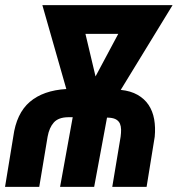

<svg xmlns="http://www.w3.org/2000/svg" viewBox="-49 -731 695 751"><path d="M423.3 -379.4Q461.9 -375.5 489 -360.1Q516.1 -344.7 532.2 -320.6Q548.3 -296.4 554 -264.6Q559.6 -232.9 556.2 -196.3L524.4 0H390.1L422.9 -196.8Q424.8 -211.4 424.6 -224.4Q424.3 -237.3 420.2 -247.1Q416 -256.8 406.5 -262.9Q397 -269 380.4 -270.5L369.6 -271L319.3 0H186L235.4 -272.5H217.3Q179.7 -272 161.6 -252Q143.6 -231.9 137.2 -196.3L104.5 0H-29.3L2.9 -196.3Q15.1 -287.6 67.6 -332.5Q120.1 -377.4 210.4 -382.8L116.7 -710.9H626ZM324.7 -432.1 413.6 -598.6H285.2Z"/></svg>

Font: Roboto Mono
Style: Bold Italic
Weight: 700
Designer: Google
Version: Version 2.000985; 2015; ttfautohint (v1.3)